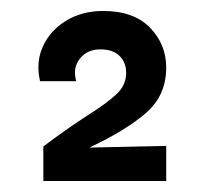

<svg xmlns="http://www.w3.org/2000/svg" viewBox="-20 -730 373 350"><path d="M143 -461 283 -464V-400H59V-463Q107 -499 141 -520.5Q175 -542 192.5 -558.5Q210 -575 210 -597Q210 -616 198 -628Q186 -640 163 -640Q139 -640 125.5 -623Q112 -606 119 -582H53Q45 -617 58.5 -646Q72 -675 101 -692.5Q130 -710 168 -710Q224 -710 253.5 -679.5Q283 -649 283 -607Q283 -556 246 -524Q209 -492 143 -461Z"/></svg>

Font: Syne
Style: Regular
Weight: 400
Designer: Lucas Descroix
Foundry: Bonjour Monde
Version: Version 2.200